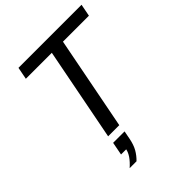

<svg xmlns="http://www.w3.org/2000/svg" viewBox="-246 -784 1131 1131"><g transform="rotate(-45 319.5 -218.5)"><path d="M408.2 -582.5 294.9 0H202.1L315.4 -582.5H99.1L113.8 -658.7H639.2L624.5 -582.5ZM216.3 222.2H159.2Q214.8 172.9 223.1 129.4H180.2L195.8 47.9H291L281.2 99.6Q272.9 142.1 256.6 170.7Q240.2 199.2 216.3 222.2Z"/></g></svg>

Font: Cousine
Style: Italic
Weight: 400
Italic angle: -12°
Monospace: yes
Designer: Steve Matteson
Foundry: Monotype Imaging Inc.
Version: Version 1.21